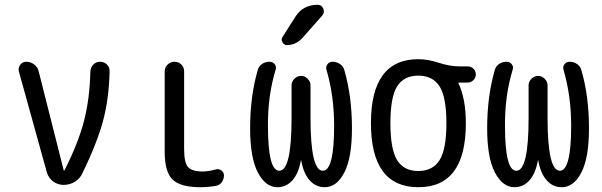

<svg xmlns="http://www.w3.org/2000/svg" viewBox="-20 -780 2540 810"><path d="M177.7 -52.7 59.6 -478.5Q55.7 -494.1 65.4 -506.8Q75.2 -519.5 90.8 -519.5Q109.4 -519.5 124.5 -507.8Q139.6 -496.1 143.6 -477.5L249 -60.5Q249 -59.6 250 -59.6Q252 -59.6 252 -61.5Q309.6 -174.8 334 -268.1Q358.4 -361.3 361.3 -478.5Q362.3 -495.1 373.5 -507.3Q384.8 -519.5 402.3 -519.5Q419.9 -519.5 431.6 -507.3Q443.4 -495.1 442.4 -477.5Q439.5 -362.3 414.6 -269.5Q389.6 -176.8 328.1 -49.8Q317.4 -26.4 295.9 -13.2Q274.4 0 248 0Q223.6 0 204.1 -14.6Q184.6 -29.3 177.7 -52.7Z M825.2 9.8Q741.2 9.8 708 -22.5Q674.8 -54.7 674.8 -139.6V-478.5Q674.8 -495.1 687 -507.3Q699.2 -519.5 716.3 -519.5Q733.4 -519.5 745.1 -507.8Q756.8 -496.1 756.8 -478.5V-150.4Q756.8 -94.7 772.9 -75.7Q789.1 -56.6 835 -56.6Q860.4 -56.6 891.6 -65.4Q904.3 -68.4 914.6 -60.5Q924.8 -52.7 924.8 -40Q924.8 -24.4 916 -11.7Q907.2 1 891.6 3.9Q859.4 9.8 825.2 9.8Z M1150.4 9.8Q1100.6 9.8 1067.9 -52.2Q1035.2 -114.3 1035.2 -238.3Q1035.2 -374 1067.4 -484.4Q1071.3 -500 1085 -509.8Q1098.6 -519.5 1117.2 -519.5Q1130.9 -519.5 1139.2 -508.8Q1147.5 -498 1142.6 -485.4Q1109.4 -375 1110.4 -250Q1110.4 -59.6 1158.2 -59.6Q1210 -59.6 1210 -282.2V-419.9Q1210 -435.5 1222.2 -447.8Q1234.4 -460 1250 -460Q1265.6 -460 1277.8 -447.8Q1290 -435.5 1290 -419.9V-282.2Q1290 -60.5 1341.8 -59.6Q1389.6 -59.6 1389.6 -250Q1389.6 -375 1357.4 -485.4Q1353.5 -498 1361.3 -508.8Q1369.1 -519.5 1382.8 -519.5Q1400.4 -519.5 1414.6 -509.8Q1428.7 -500 1432.6 -484.4Q1464.8 -374 1464.8 -238.3Q1464.8 -114.3 1432.6 -52.2Q1400.4 9.8 1349.6 9.8Q1312.5 9.8 1286.6 -19Q1260.7 -47.9 1251 -101.6Q1251 -103.5 1250 -103.5Q1249 -103.5 1249 -101.6Q1239.3 -47.9 1213.4 -19Q1187.5 9.8 1150.4 9.8ZM1226.6 -710Q1258.8 -759.8 1320.3 -759.8Q1336.9 -759.8 1343.8 -743.7Q1350.6 -727.5 1339.8 -714.8L1255.9 -620.1Q1228.5 -589.8 1190.4 -589.8Q1177.7 -589.8 1171.4 -602.1Q1165 -614.3 1171.9 -624Z M1834.5 -415.5Q1805.7 -460.9 1744.6 -460.9Q1683.6 -460.9 1655.3 -415.5Q1627 -370.1 1627 -260.3Q1627 -150.4 1655.3 -104.5Q1683.6 -58.6 1744.6 -58.6Q1805.7 -58.6 1834.5 -104.5Q1863.3 -150.4 1863.3 -260.3Q1863.3 -370.1 1834.5 -415.5ZM1745.1 -530.3Q1785.2 -530.3 1831.5 -515.1Q1877.9 -500 1917 -500H1953.1Q1966.8 -500 1977.1 -490.2Q1987.3 -480.5 1987.3 -466.3Q1987.3 -452.1 1977.1 -441.9Q1966.8 -431.6 1953.1 -431.6H1915Q1914.1 -431.6 1914.1 -430.7V-428.7Q1945.3 -363.3 1945.3 -259.8Q1945.3 9.8 1745.1 9.8Q1544.9 9.8 1544.9 -260.3Q1544.9 -530.3 1745.1 -530.3Z M2150.4 9.8Q2100.6 9.8 2067.9 -52.2Q2035.2 -114.3 2035.2 -238.3Q2035.2 -374 2067.4 -484.4Q2071.3 -500 2085 -509.8Q2098.6 -519.5 2117.2 -519.5Q2130.9 -519.5 2139.2 -508.8Q2147.5 -498 2142.6 -485.4Q2109.4 -375 2110.4 -250Q2110.4 -59.6 2158.2 -59.6Q2210 -59.6 2210 -282.2V-419.9Q2210 -435.5 2222.2 -447.8Q2234.4 -460 2250 -460Q2265.6 -460 2277.8 -447.8Q2290 -435.5 2290 -419.9V-282.2Q2290 -60.5 2341.8 -59.6Q2389.6 -59.6 2389.6 -250Q2389.6 -375 2357.4 -485.4Q2353.5 -498 2361.3 -508.8Q2369.1 -519.5 2382.8 -519.5Q2400.4 -519.5 2414.6 -509.8Q2428.7 -500 2432.6 -484.4Q2464.8 -374 2464.8 -238.3Q2464.8 -114.3 2432.6 -52.2Q2400.4 9.8 2349.6 9.8Q2312.5 9.8 2286.6 -19Q2260.7 -47.9 2251 -101.6Q2251 -103.5 2250 -103.5Q2249 -103.5 2249 -101.6Q2239.3 -47.9 2213.4 -19Q2187.5 9.8 2150.4 9.8Z"/></svg>

Font: Rounded-X Mgen+ 1m regular
Style: Regular
Weight: 400
Designer: [Source Han Sans]
Ryoko NISHIZUKA  (kana & ideographs); Paul D. Hunt (Latin, Greek & Cyrillic); Wenlong ZHANG  (bopomofo
Version: Version 1.059.20150602